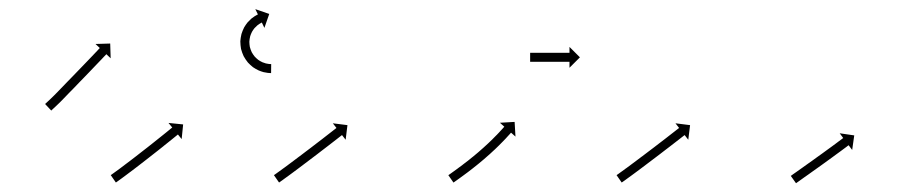

<svg xmlns="http://www.w3.org/2000/svg" viewBox="-20 -508 2049 427"><path d="M81.8 -278.1C81.3 -277.6 80.8 -277.2 80.3 -276.7L94 -262.1C94.5 -262.6 95 -263.1 95.5 -263.6L95.5 -263.6L95.5 -263.6C96.9 -264.9 98.3 -266.2 99.7 -267.5C101.8 -269.4 103.9 -271.4 106 -273.4L106 -273.4L106 -273.4C108.6 -275.8 111.1 -278.2 113.6 -280.7C113.6 -280.7 113.6 -280.7 113.6 -280.7C113.7 -280.7 113.7 -280.8 113.7 -280.8C116.7 -283.7 119.6 -286.8 122.5 -289.8C126 -293.4 129.5 -297 132.9 -300.6C136.6 -304.4 140.4 -308.2 144.1 -312C147.9 -316 151.7 -319.9 155.5 -323.9C159.4 -327.8 163.2 -331.8 167 -335.7C170.7 -339.6 174.4 -343.4 178.1 -347.2C181.5 -350.8 185 -354.4 188.4 -358C191.5 -361.2 194.5 -364.4 197.6 -367.6C200.2 -370.3 202.8 -373 205.4 -375.7C207.4 -377.8 209.4 -379.9 211.3 -382C212.6 -383.3 213.9 -384.7 215.2 -386C215.6 -386.5 216.1 -387 216.5 -387.5L226.1 -378.4L225.1 -411.2L192.4 -410.2L202 -401.2C201.5 -400.7 201.1 -400.2 200.6 -399.8C199.3 -398.4 198.1 -397.1 196.8 -395.7C194.8 -393.7 192.9 -391.6 190.9 -389.5C188.3 -386.8 185.7 -384.1 183.2 -381.4C180.1 -378.2 177 -375 174 -371.8C170.5 -368.2 167.1 -364.7 163.7 -361.1C160 -357.3 156.3 -353.5 152.6 -349.6C148.8 -345.7 145 -341.7 141.2 -337.8C137.3 -333.8 133.5 -329.9 129.7 -326C126 -322.1 122.3 -318.3 118.6 -314.5C115.1 -310.9 111.6 -307.3 108.2 -303.7C105.3 -300.8 102.4 -297.8 99.5 -294.9C99.5 -294.9 99.5 -294.9 99.6 -294.9C99.6 -295 99.6 -295 99.6 -295C97.2 -292.6 94.7 -290.2 92.3 -287.9L92.3 -287.9L92.3 -287.9C90.2 -286 88.1 -284 86.1 -282.1C84.6 -280.8 83.2 -279.4 81.8 -278.1L81.8 -278.1Z M227.7 -119.5C227.2 -119.2 226.8 -118.9 226.3 -118.5L237.7 -102.1C238.2 -102.4 238.7 -102.8 239.1 -103.1L239.2 -103.1L239.2 -103.1C240.6 -104.1 242 -105.2 243.5 -106.2L243.5 -106.2L243.5 -106.2C245.8 -107.8 248 -109.5 250.3 -111.1L250.3 -111.1L250.3 -111.1C253.3 -113.3 256.2 -115.5 259.2 -117.7L259.2 -117.7L259.2 -117.7C262.7 -120.3 266.2 -123 269.7 -125.6L269.8 -125.6L269.8 -125.6C273.7 -128.6 277.6 -131.5 281.5 -134.5L281.5 -134.5L281.5 -134.5C285.7 -137.7 289.9 -141 294.1 -144.2L294.1 -144.2L294.1 -144.2C298.4 -147.5 302.7 -150.9 307 -154.2L307 -154.2L307 -154.2C311.3 -157.6 315.6 -160.9 319.9 -164.3L319.9 -164.3L319.9 -164.3C324.1 -167.6 328.2 -170.8 332.4 -174.1L332.4 -174.1L332.4 -174.1C336.3 -177.2 340.1 -180.3 344 -183.3L344 -183.4L344 -183.4C347.5 -186.1 350.9 -188.9 354.4 -191.7L354.4 -191.7L354.4 -191.7C357.3 -194 360.2 -196.4 363.1 -198.7C365.4 -200.5 367.6 -202.3 369.9 -204.2C371.3 -205.3 372.7 -206.5 374.2 -207.7C374.7 -208.1 375.2 -208.5 375.7 -208.9L384 -198.7L387.3 -231.3L354.7 -234.6L363.1 -224.4C362.6 -224 362 -223.6 361.5 -223.2C360.1 -222 358.7 -220.8 357.2 -219.7C355 -217.9 352.8 -216.1 350.6 -214.3C347.7 -211.9 344.8 -209.6 341.8 -207.2L341.9 -207.2L341.9 -207.3C338.4 -204.5 335 -201.7 331.5 -199L331.5 -199L331.5 -199C327.7 -195.9 323.8 -192.9 320 -189.8L320 -189.8L320 -189.8C315.8 -186.5 311.7 -183.3 307.6 -180L307.6 -180L307.6 -180C303.3 -176.7 299 -173.3 294.7 -170L294.7 -170L294.7 -170C290.5 -166.7 286.2 -163.3 281.9 -160L281.9 -160L281.9 -160C277.7 -156.8 273.6 -153.6 269.4 -150.4L269.4 -150.4L269.4 -150.4C265.5 -147.5 261.6 -144.5 257.7 -141.6L257.7 -141.6L257.7 -141.6C254.2 -139 250.7 -136.3 247.3 -133.7L247.3 -133.7L247.3 -133.7C244.3 -131.6 241.4 -129.4 238.5 -127.3L238.5 -127.3L238.5 -127.3C236.3 -125.7 234.1 -124 231.8 -122.4L231.8 -122.5L231.9 -122.5C230.5 -121.5 229.1 -120.5 227.7 -119.5L227.7 -119.5ZM581.1 -345.5C581.7 -345.5 582.3 -345.5 582.9 -345.5L583.1 -365.5C582.5 -365.5 582 -365.5 581.5 -365.5C581.5 -365.5 581.5 -365.5 581.6 -365.5C581.6 -365.5 581.7 -365.5 581.7 -365.5C580.2 -365.6 578.7 -365.7 577.3 -365.8C577.3 -365.8 577.4 -365.8 577.5 -365.8C577.6 -365.8 577.7 -365.8 577.7 -365.8C575.4 -366.1 573.1 -366.5 570.9 -367C570.9 -367 571 -367 571.2 -367C571.3 -366.9 571.4 -366.9 571.4 -366.9C568.5 -367.7 565.7 -368.7 562.9 -369.8C562.9 -369.8 563.1 -369.8 563.2 -369.7C563.4 -369.6 563.5 -369.6 563.5 -369.6C560.3 -371.1 557.2 -372.9 554.3 -374.9C554.3 -374.9 554.4 -374.8 554.6 -374.6C554.7 -374.5 554.9 -374.4 554.9 -374.4C551.8 -376.9 548.9 -379.5 546.2 -382.4C546.2 -382.4 546.3 -382.3 546.4 -382.1C546.5 -382 546.7 -381.8 546.7 -381.8C544 -385.1 541.7 -388.6 539.6 -392.3C539.6 -392.3 539.7 -392.1 539.8 -391.9C539.9 -391.7 540 -391.5 540 -391.5C538.2 -395.5 536.7 -399.6 535.6 -403.8C535.6 -403.8 535.6 -403.6 535.6 -403.4C535.7 -403.2 535.7 -403 535.7 -403C535 -407.2 534.6 -411.5 534.5 -415.8C534.5 -415.8 534.5 -415.6 534.5 -415.4C534.5 -415.2 534.5 -415 534.5 -415C534.8 -419.2 535.4 -423.3 536.4 -427.4C536.4 -427.4 536.3 -427.2 536.2 -427C536.2 -426.8 536.1 -426.6 536.1 -426.6C537.3 -430.4 538.8 -434.1 540.6 -437.6C540.6 -437.6 540.5 -437.4 540.4 -437.3C540.3 -437.1 540.2 -436.9 540.2 -436.9C542 -440 544 -442.9 546.2 -445.7C546.2 -445.7 546.1 -445.6 546 -445.5C545.9 -445.3 545.8 -445.2 545.8 -445.2C547.8 -447.4 550 -449.5 552.2 -451.5C552.2 -451.5 552.1 -451.4 552 -451.4C551.9 -451.3 551.8 -451.2 551.8 -451.2C553.6 -452.6 555.5 -454 557.4 -455.2C557.4 -455.2 557.3 -455.2 557.3 -455.1C557.2 -455.1 557.1 -455 557.1 -455C558.4 -455.8 559.7 -456.6 561 -457.2C561 -457.2 560.9 -457.2 560.9 -457.2C560.8 -457.2 560.8 -457.2 560.8 -457.2C561.3 -457.4 561.8 -457.6 562.3 -457.9L568 -446L578.8 -477L547.8 -487.7L553.6 -475.9C553 -475.6 552.5 -475.3 551.9 -475.1C551.9 -475.1 551.8 -475 551.8 -475C551.8 -475 551.7 -475 551.7 -475C550 -474.1 548.4 -473.2 546.8 -472.2C546.8 -472.2 546.7 -472.1 546.7 -472.1C546.6 -472.1 546.5 -472 546.5 -472C544.1 -470.4 541.7 -468.7 539.4 -466.9C539.4 -466.9 539.3 -466.8 539.2 -466.7C539.1 -466.7 539 -466.6 539 -466.6C536.2 -464.1 533.5 -461.4 531 -458.6C531 -458.6 530.9 -458.5 530.8 -458.4C530.7 -458.3 530.6 -458.2 530.6 -458.2C527.8 -454.7 525.3 -451 523 -447.2C523 -447.2 522.9 -447 522.9 -446.8C522.8 -446.7 522.7 -446.5 522.7 -446.5C520.5 -442.1 518.6 -437.4 517.1 -432.7C517.1 -432.7 517 -432.5 517 -432.3C516.9 -432.1 516.9 -431.9 516.9 -431.9C515.7 -426.8 514.9 -421.6 514.5 -416.4C514.5 -416.4 514.5 -416.2 514.5 -416C514.5 -415.8 514.5 -415.6 514.5 -415.6C514.6 -410.2 515.1 -404.8 516 -399.5C516 -399.5 516.1 -399.3 516.1 -399.1C516.2 -398.9 516.2 -398.7 516.2 -398.7C517.6 -393.4 519.5 -388.2 521.8 -383.2C521.8 -383.2 521.9 -383 522 -382.8C522.1 -382.7 522.2 -382.5 522.2 -382.5C524.8 -377.8 527.8 -373.4 531.1 -369.3C531.1 -369.3 531.2 -369.1 531.3 -369C531.5 -368.8 531.6 -368.7 531.6 -368.7C535 -365.1 538.7 -361.7 542.6 -358.6C542.6 -358.6 542.8 -358.5 542.9 -358.4C543.1 -358.3 543.2 -358.2 543.2 -358.2C546.9 -355.7 550.8 -353.5 554.8 -351.6C554.8 -351.6 554.9 -351.5 555.1 -351.4C555.2 -351.4 555.4 -351.3 555.4 -351.3C558.9 -349.9 562.4 -348.6 566 -347.6C566 -347.6 566.2 -347.6 566.3 -347.6C566.4 -347.5 566.5 -347.5 566.5 -347.5C569.4 -346.9 572.2 -346.3 575 -346C575 -346 575.1 -346 575.2 -345.9C575.3 -345.9 575.4 -345.9 575.4 -345.9C577.2 -345.7 579.1 -345.6 580.9 -345.5C580.9 -345.5 580.9 -345.5 581 -345.5C581 -345.5 581.1 -345.5 581.1 -345.5Z M590.7 -119.5C590.2 -119.2 589.7 -118.8 589.2 -118.5L600.6 -102.1C601.1 -102.4 601.6 -102.8 602.1 -103.1L602.2 -103.1L602.2 -103.1C603.6 -104.2 605.1 -105.2 606.5 -106.2L606.5 -106.2L606.6 -106.2C608.8 -107.9 611.1 -109.5 613.4 -111.2L613.4 -111.2L613.4 -111.2C616.4 -113.4 619.4 -115.5 622.4 -117.7L622.4 -117.7L622.4 -117.7C626 -120.3 629.5 -123 633.1 -125.6L633.1 -125.6L633.1 -125.6C637 -128.5 641 -131.5 644.9 -134.4L644.9 -134.4L644.9 -134.4C649.2 -137.6 653.4 -140.8 657.6 -144L657.6 -144L657.6 -144C662 -147.3 666.4 -150.6 670.7 -153.9C675.1 -157.2 679.4 -160.5 683.8 -163.8C688 -167.1 692.2 -170.3 696.4 -173.5C700.4 -176.5 704.3 -179.6 708.3 -182.6C711.8 -185.3 715.3 -188 718.8 -190.7C721.8 -193 724.8 -195.3 727.7 -197.6C730 -199.4 732.3 -201.2 734.6 -203C736.1 -204.1 737.6 -205.3 739 -206.4C739.5 -206.8 740.1 -207.2 740.6 -207.6L748.7 -197.2L752.7 -229.7L720.2 -233.8L728.3 -223.4C727.8 -223 727.3 -222.6 726.7 -222.2C725.3 -221 723.8 -219.9 722.3 -218.8C720.1 -217 717.8 -215.2 715.5 -213.5C712.5 -211.2 709.6 -208.9 706.6 -206.6C703.1 -203.9 699.6 -201.1 696.1 -198.4C692.1 -195.4 688.2 -192.4 684.3 -189.4C680.1 -186.2 675.9 -183 671.7 -179.7C667.3 -176.4 663 -173.1 658.6 -169.8C654.3 -166.5 649.9 -163.2 645.6 -159.9L645.6 -160L645.6 -160C641.4 -156.8 637.2 -153.6 632.9 -150.4L632.9 -150.5L633 -150.5C629 -147.5 625.1 -144.6 621.1 -141.6L621.1 -141.6L621.1 -141.6C617.6 -139 614.1 -136.4 610.6 -133.8L610.6 -133.8L610.6 -133.9C607.6 -131.7 604.7 -129.5 601.7 -127.4L601.7 -127.4L601.7 -127.4C599.5 -125.8 597.2 -124.1 594.9 -122.5L594.9 -122.5L595 -122.5C593.5 -121.5 592.1 -120.5 590.7 -119.5L590.7 -119.5Z M978.7 -119.5C978.1 -119.1 977.6 -118.8 977.1 -118.4L988.5 -102C989.1 -102.4 989.6 -102.7 990.1 -103.1L990.1 -103.1L990.1 -103.1C991.6 -104.2 993.1 -105.2 994.6 -106.3L994.6 -106.3L994.6 -106.3C996.9 -107.9 999.2 -109.6 1001.5 -111.2L1001.5 -111.2L1001.5 -111.2C1004.5 -113.4 1007.5 -115.5 1010.4 -117.7L1010.4 -117.7L1010.4 -117.7C1013.9 -120.2 1017.4 -122.8 1020.8 -125.4C1020.8 -125.4 1020.8 -125.4 1020.8 -125.4C1020.8 -125.4 1020.8 -125.4 1020.8 -125.4C1024.6 -128.3 1028.4 -131.3 1032.2 -134.2C1032.2 -134.2 1032.2 -134.2 1032.2 -134.2C1032.3 -134.2 1032.3 -134.3 1032.3 -134.3C1036.3 -137.4 1040.3 -140.6 1044.2 -143.8C1044.2 -143.8 1044.2 -143.8 1044.2 -143.8C1044.3 -143.9 1044.3 -143.9 1044.3 -143.9C1048.3 -147.2 1052.4 -150.6 1056.4 -154C1056.4 -154 1056.4 -154 1056.4 -154C1056.4 -154 1056.4 -154 1056.4 -154C1060.4 -157.4 1064.3 -160.9 1068.2 -164.4C1068.2 -164.4 1068.2 -164.4 1068.2 -164.4C1068.3 -164.4 1068.3 -164.4 1068.3 -164.4C1072 -167.8 1075.7 -171.2 1079.4 -174.7C1079.4 -174.7 1079.4 -174.7 1079.5 -174.7C1079.5 -174.7 1079.5 -174.7 1079.5 -174.7C1082.9 -178 1086.3 -181.3 1089.7 -184.6C1089.7 -184.6 1089.7 -184.6 1089.7 -184.6C1089.7 -184.6 1089.7 -184.6 1089.7 -184.6C1092.7 -187.6 1095.7 -190.6 1098.6 -193.6C1098.6 -193.6 1098.6 -193.6 1098.7 -193.7C1098.7 -193.7 1098.7 -193.7 1098.7 -193.7C1101.2 -196.3 1103.6 -198.8 1106.1 -201.4L1106.1 -201.5L1106.1 -201.5C1108 -203.5 1109.8 -205.5 1111.7 -207.6L1111.7 -207.6L1111.7 -207.6C1112.9 -208.9 1114.1 -210.2 1115.3 -211.5L1115.3 -211.5L1115.3 -211.6C1115.7 -212 1116.1 -212.5 1116.5 -213L1126.4 -204.2L1124.5 -236.9L1091.8 -235L1101.6 -226.2C1101.2 -225.8 1100.8 -225.3 1100.4 -224.9L1100.4 -224.9L1100.4 -224.9C1099.2 -223.6 1098.1 -222.3 1096.9 -221L1096.9 -221L1096.9 -221C1095.1 -219 1093.3 -217.1 1091.4 -215.1L1091.5 -215.1L1091.5 -215.1C1089.1 -212.6 1086.7 -210.1 1084.3 -207.5C1084.3 -207.5 1084.3 -207.6 1084.3 -207.6C1084.3 -207.6 1084.3 -207.6 1084.3 -207.6C1081.4 -204.6 1078.5 -201.7 1075.6 -198.8C1075.6 -198.8 1075.6 -198.8 1075.6 -198.8C1075.6 -198.8 1075.7 -198.8 1075.7 -198.8C1072.4 -195.6 1069 -192.4 1065.7 -189.2C1065.7 -189.2 1065.7 -189.2 1065.7 -189.3C1065.7 -189.3 1065.8 -189.3 1065.8 -189.3C1062.2 -185.9 1058.5 -182.6 1054.8 -179.2C1054.8 -179.2 1054.9 -179.3 1054.9 -179.3C1054.9 -179.3 1054.9 -179.3 1054.9 -179.3C1051.1 -175.9 1047.2 -172.5 1043.4 -169.2C1043.4 -169.2 1043.4 -169.2 1043.4 -169.2C1043.4 -169.2 1043.4 -169.2 1043.4 -169.2C1039.5 -165.9 1035.5 -162.6 1031.6 -159.3C1031.6 -159.3 1031.6 -159.3 1031.6 -159.3C1031.6 -159.3 1031.6 -159.4 1031.6 -159.4C1027.7 -156.2 1023.8 -153.1 1019.9 -149.9C1019.9 -149.9 1019.9 -150 1019.9 -150C1019.9 -150 1019.9 -150 1019.9 -150C1016.2 -147.1 1012.5 -144.2 1008.7 -141.4C1008.7 -141.4 1008.7 -141.4 1008.7 -141.4C1008.7 -141.4 1008.8 -141.4 1008.8 -141.4C1005.4 -138.8 1002 -136.3 998.5 -133.8L998.6 -133.8L998.6 -133.8C995.7 -131.7 992.8 -129.5 989.8 -127.4L989.8 -127.4L989.9 -127.5C987.6 -125.8 985.3 -124.2 983.1 -122.6L983.1 -122.6L983.1 -122.6C981.6 -121.6 980.1 -120.5 978.7 -119.5L978.7 -119.5ZM1160 -390.5C1159.7 -390.5 1159.3 -390.5 1159 -390.5V-370.5C1159.3 -370.5 1159.7 -370.5 1160 -370.5C1160.9 -370.5 1161.8 -370.5 1162.8 -370.5C1164.2 -370.5 1165.6 -370.5 1167.1 -370.5C1168.9 -370.5 1170.8 -370.5 1172.7 -370.5C1174.9 -370.5 1177.1 -370.5 1179.3 -370.5C1181.8 -370.5 1184.2 -370.5 1186.7 -370.5C1189.3 -370.5 1192 -370.5 1194.6 -370.5C1197.3 -370.5 1200 -370.5 1202.7 -370.5C1205.5 -370.5 1208.2 -370.5 1210.9 -370.5C1213.5 -370.5 1216.2 -370.5 1218.8 -370.5C1221.3 -370.5 1223.7 -370.5 1226.2 -370.5C1228.4 -370.5 1230.6 -370.5 1232.8 -370.5C1234.7 -370.5 1236.6 -370.5 1238.4 -370.5C1239.9 -370.5 1241.3 -370.5 1242.7 -370.5C1243.7 -370.5 1244.6 -370.5 1245.5 -370.5C1245.8 -370.5 1246.2 -370.5 1246.5 -370.5V-357.3L1269.7 -380.5L1246.5 -403.7V-390.5C1246.2 -390.5 1245.8 -390.5 1245.5 -390.5C1244.6 -390.5 1243.7 -390.5 1242.7 -390.5C1241.3 -390.5 1239.9 -390.5 1238.4 -390.5C1236.6 -390.5 1234.7 -390.5 1232.8 -390.5C1230.6 -390.5 1228.4 -390.5 1226.2 -390.5C1223.7 -390.5 1221.3 -390.5 1218.8 -390.5C1216.2 -390.5 1213.5 -390.5 1210.9 -390.5C1208.2 -390.5 1205.5 -390.5 1202.7 -390.5C1200 -390.5 1197.3 -390.5 1194.6 -390.5C1192 -390.5 1189.3 -390.5 1186.7 -390.5C1184.2 -390.5 1181.8 -390.5 1179.3 -390.5C1177.1 -390.5 1174.9 -390.5 1172.7 -390.5C1170.8 -390.5 1168.9 -390.5 1167.1 -390.5C1165.6 -390.5 1164.2 -390.5 1162.8 -390.5C1161.8 -390.5 1160.9 -390.5 1160 -390.5Z M1352.7 -119.5C1352.2 -119.2 1351.7 -118.8 1351.2 -118.5L1362.6 -102.1C1363.1 -102.4 1363.6 -102.8 1364.1 -103.1L1364.2 -103.1L1364.2 -103.1C1365.6 -104.2 1367.1 -105.2 1368.5 -106.2L1368.5 -106.2L1368.6 -106.2C1370.8 -107.9 1373.1 -109.5 1375.4 -111.2L1375.4 -111.2L1375.4 -111.2C1378.4 -113.4 1381.4 -115.5 1384.4 -117.7L1384.4 -117.7L1384.4 -117.7C1388 -120.3 1391.5 -123 1395.1 -125.6L1395.1 -125.6L1395.1 -125.6C1399 -128.5 1403 -131.5 1406.9 -134.4L1406.9 -134.4L1406.9 -134.4C1411.2 -137.6 1415.4 -140.8 1419.6 -144L1419.6 -144L1419.6 -144C1424 -147.3 1428.4 -150.6 1432.7 -153.9C1437.1 -157.2 1441.4 -160.5 1445.8 -163.8C1450 -167.1 1454.2 -170.3 1458.4 -173.5C1462.4 -176.5 1466.3 -179.6 1470.3 -182.6C1473.8 -185.3 1477.3 -188 1480.8 -190.7C1483.8 -193 1486.8 -195.3 1489.7 -197.6C1492 -199.4 1494.3 -201.2 1496.6 -203C1498.1 -204.1 1499.6 -205.3 1501 -206.4C1501.5 -206.8 1502.1 -207.2 1502.6 -207.6L1510.7 -197.2L1514.7 -229.7L1482.2 -233.8L1490.3 -223.4C1489.8 -223 1489.3 -222.6 1488.7 -222.2C1487.3 -221 1485.8 -219.9 1484.3 -218.8C1482.1 -217 1479.8 -215.2 1477.5 -213.5C1474.5 -211.2 1471.6 -208.9 1468.6 -206.6C1465.1 -203.9 1461.6 -201.1 1458.1 -198.4C1454.1 -195.4 1450.2 -192.4 1446.3 -189.4C1442.1 -186.2 1437.9 -183 1433.7 -179.7C1429.3 -176.4 1425 -173.1 1420.6 -169.8C1416.3 -166.5 1411.9 -163.2 1407.6 -159.9L1407.6 -160L1407.6 -160C1403.4 -156.8 1399.2 -153.6 1394.9 -150.4L1394.9 -150.5L1395 -150.5C1391 -147.5 1387.1 -144.6 1383.1 -141.6L1383.1 -141.6L1383.1 -141.6C1379.6 -139 1376.1 -136.4 1372.6 -133.8L1372.6 -133.8L1372.6 -133.9C1369.6 -131.7 1366.7 -129.5 1363.7 -127.4L1363.7 -127.4L1363.7 -127.4C1361.5 -125.8 1359.2 -124.1 1356.9 -122.5L1356.9 -122.5L1357 -122.5C1355.5 -121.5 1354.1 -120.5 1352.7 -119.5L1352.7 -119.5Z M1740.1 -117.8C1739.6 -117.5 1739.2 -117.1 1738.7 -116.8L1750.3 -100.5C1750.8 -100.8 1751.2 -101.2 1751.7 -101.5C1752.9 -102.4 1754.2 -103.3 1755.4 -104.1C1757.4 -105.5 1759.3 -106.9 1761.3 -108.3C1763.8 -110.1 1766.3 -111.9 1768.8 -113.7C1771.8 -115.8 1774.8 -117.9 1777.8 -120C1781.1 -122.4 1784.4 -124.7 1787.7 -127.1C1791.3 -129.6 1794.8 -132.1 1798.4 -134.7C1802 -137.3 1805.6 -139.9 1809.3 -142.5C1812.9 -145.1 1816.6 -147.8 1820.2 -150.4L1820.2 -150.4L1820.2 -150.4C1823.7 -152.9 1827.2 -155.5 1830.7 -158L1830.7 -158L1830.7 -158C1834 -160.4 1837.3 -162.8 1840.5 -165.2L1840.5 -165.2L1840.5 -165.2C1843.5 -167.3 1846.4 -169.5 1849.3 -171.6L1849.3 -171.6L1849.3 -171.6C1851.8 -173.5 1854.2 -175.3 1856.7 -177.1C1858.6 -178.5 1860.5 -179.9 1862.4 -181.3C1863.6 -182.3 1864.8 -183.2 1866 -184.1C1866.4 -184.4 1866.9 -184.7 1867.3 -185L1875.2 -174.5L1879.8 -206.9L1847.4 -211.6L1855.3 -201C1854.9 -200.7 1854.4 -200.4 1854 -200.1C1852.8 -199.2 1851.6 -198.3 1850.4 -197.4C1848.5 -196 1846.6 -194.6 1844.7 -193.2C1842.3 -191.4 1839.9 -189.5 1837.4 -187.7L1837.4 -187.7L1837.4 -187.7C1834.5 -185.6 1831.6 -183.5 1828.7 -181.3L1828.7 -181.3L1828.7 -181.3C1825.5 -178.9 1822.2 -176.6 1818.9 -174.2L1818.9 -174.2L1818.9 -174.2C1815.5 -171.7 1812 -169.1 1808.5 -166.6L1808.5 -166.6L1808.5 -166.6C1804.9 -164 1801.2 -161.4 1797.6 -158.8C1794 -156.1 1790.3 -153.5 1786.7 -150.9C1783.2 -148.4 1779.7 -145.9 1776.1 -143.4C1772.8 -141 1769.5 -138.7 1766.2 -136.3C1763.2 -134.2 1760.2 -132.1 1757.3 -130C1754.7 -128.2 1752.2 -126.4 1749.7 -124.6C1747.7 -123.2 1745.8 -121.8 1743.8 -120.5C1742.6 -119.6 1741.3 -118.7 1740.1 -117.8Z"/></svg>

Font: FRB American Cursive Just Arrows Ultra
Style: Bold Italic
Weight: 1000
Italic angle: -25°
Version: Version 2.0;Modular Font Editor K font №1